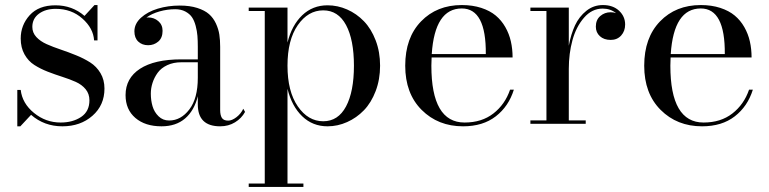

<svg xmlns="http://www.w3.org/2000/svg" viewBox="-20 -490 3045 760"><path d="M60.5 10H48.5V-134H62Q68 -81 114.5 -43Q161 -5 220 -5Q268 -5 301 -27Q334 -49 334 -93Q334 -118.5 319 -136.8Q304 -155 280 -165.8Q256 -176.5 227 -185.8Q198 -195 169 -206.2Q140 -217.5 116 -232.8Q92 -248 77 -274.8Q62 -301.5 62 -337.5Q62 -390.5 97.5 -429.8Q133 -469 199.5 -469Q266 -469 314.5 -427L354 -470H366V-330H352.5Q349.5 -378 306.2 -416.5Q263 -455 200.5 -455Q160.5 -455 134.2 -435.8Q108 -416.5 108 -383.5Q108 -360.5 123.8 -343.5Q139.5 -326.5 164.8 -315.2Q190 -304 220.5 -293.8Q251 -283.5 281.2 -271.2Q311.5 -259 336.8 -243Q362 -227 377.8 -200.5Q393.5 -174 393.5 -139.5Q393.5 -73.5 346 -31.8Q298.5 10 227 10Q155 10 103 -35.5Z M697.5 -255H763V-304.5Q763 -329 761.5 -348Q760 -367 754.5 -387.8Q749 -408.5 739.8 -422Q730.5 -435.5 713.5 -444.5Q696.5 -453.5 673.5 -453.5Q642.5 -453.5 611.5 -444.8Q580.5 -436 559.5 -420.5Q562 -421 566.5 -421Q589.5 -421 606.5 -406.5Q623.5 -392 623.5 -368Q623.5 -340 606.5 -325.5Q589.5 -311 566.5 -311Q542.5 -311 527.2 -325.5Q512 -340 512 -366Q512 -396 538 -419.8Q564 -443.5 604.8 -455.8Q645.5 -468 691.5 -468Q731.5 -468 761 -458.5Q790.5 -449 807.5 -434Q824.5 -419 834.8 -396.8Q845 -374.5 848.2 -353Q851.5 -331.5 851.5 -304.5V-54Q851.5 -34.5 858.2 -23.5Q865 -12.5 883.5 -12.5Q898 -12.5 915.8 -26Q933.5 -39.5 943 -59.5L950 -47Q936 -21.5 910.2 -5.8Q884.5 10 851.5 10Q763 10 763 -76.5V-109Q749 -52.5 712.8 -21.2Q676.5 10 619.5 10Q554.5 10 515.8 -23.2Q477 -56.5 477 -113.5Q477 -180.5 534.2 -217.8Q591.5 -255 697.5 -255ZM649.5 -13Q696 -13 729.5 -56.8Q763 -100.5 763 -182V-243.5H697.5Q666 -243.5 641.8 -232Q617.5 -220.5 604 -201.8Q590.5 -183 583.8 -162Q577 -141 577 -119.5Q577 -92.5 583.8 -69.5Q590.5 -46.5 607.5 -29.8Q624.5 -13 649.5 -13Z M964.5 236.5H1028V-446.5H964.5V-460H1118V-321.5Q1135 -390 1176.2 -429.5Q1217.5 -469 1276.5 -469Q1316.5 -469 1354 -452.5Q1391.5 -436 1420.5 -406Q1449.5 -376 1467 -330.2Q1484.5 -284.5 1484.5 -230Q1484.5 -175.5 1467 -129.5Q1449.5 -83.5 1420.5 -53.5Q1391.5 -23.5 1354 -6.8Q1316.5 10 1276.5 10Q1217.5 10 1176.2 -29.8Q1135 -69.5 1118 -138.5V236.5H1181V250H964.5ZM1259.5 -10Q1318.5 -10 1349.8 -68.8Q1381 -127.5 1381 -230Q1381 -332.5 1349.8 -390.8Q1318.5 -449 1259.5 -449Q1199.5 -449 1158.8 -390.5Q1118 -332 1118 -230Q1118 -128 1158.8 -69Q1199.5 -10 1259.5 -10Z M2014 -135Q1993.5 -69 1942.5 -29.5Q1891.5 10 1813 10Q1714 10 1649 -55Q1584 -120 1584 -230Q1584 -340.5 1646.5 -405.2Q1709 -470 1808 -470Q1850.5 -470 1885 -458.8Q1919.5 -447.5 1942.2 -428.5Q1965 -409.5 1980.2 -382.8Q1995.5 -356 2002.2 -326Q2009 -296 2009 -262.5H1688.5Q1687.5 -240.5 1687.5 -230Q1687.5 -5 1819 -5Q1887 -5 1933 -40.8Q1979 -76.5 1999 -135ZM1808 -456.5Q1701 -456.5 1689 -276H1903Q1904.5 -456.5 1808 -456.5Z M2079.5 -13.5H2143V-446.5H2079.5V-460H2231.5V-309Q2240 -355 2256.2 -389.8Q2272.5 -424.5 2301 -447.2Q2329.5 -470 2366.5 -470Q2406.5 -470 2430.5 -447.5Q2454.5 -425 2454.5 -393Q2454.5 -367 2438.8 -349.5Q2423 -332 2397.5 -332Q2370.5 -332 2354.5 -346.8Q2338.5 -361.5 2338.5 -384.5Q2338.5 -411.5 2356 -426.5Q2373.5 -441.5 2397 -441.5Q2409.5 -441.5 2418.5 -438Q2396.5 -456 2365.5 -456Q2323 -456 2291.8 -420Q2260.5 -384 2246 -331Q2231.5 -278 2231.5 -217.5V-13.5H2298.5V0H2079.5Z M2960 -135Q2939.5 -69 2888.5 -29.5Q2837.5 10 2759 10Q2660 10 2595 -55Q2530 -120 2530 -230Q2530 -340.5 2592.5 -405.2Q2655 -470 2754 -470Q2796.5 -470 2831 -458.8Q2865.5 -447.5 2888.2 -428.5Q2911 -409.5 2926.2 -382.8Q2941.5 -356 2948.2 -326Q2955 -296 2955 -262.5H2634.5Q2633.5 -240.5 2633.5 -230Q2633.5 -5 2765 -5Q2833 -5 2879 -40.8Q2925 -76.5 2945 -135ZM2754 -456.5Q2647 -456.5 2635 -276H2849Q2850.5 -456.5 2754 -456.5Z"/></svg>

Font: Bodoni* 16pt
Style: Regular
Weight: 400
Version: Version 2.3